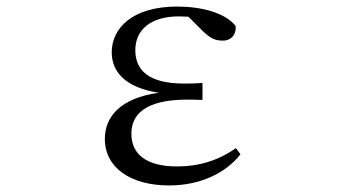

<svg xmlns="http://www.w3.org/2000/svg" viewBox="-20 -551 1040 586"><path d="M496 15C593 15 670 -24 714 -80L700 -99C648 -62 588 -43 521 -43C427 -43 381 -80 381 -143C381 -200 421 -247 552 -247C562 -247 572 -247 598 -246V-298C574 -296 559 -296 542 -296C433 -296 393 -337 393 -398C393 -460 440 -501 526 -501L555 -500L598 -457C624 -432 638 -427 661 -427C684 -427 702 -444 699 -472C666 -513 593 -531 521 -531C385 -531 321 -466 321 -391C321 -331 364 -283 465 -268C348 -252 300 -195 300 -127C300 -39 379 15 496 15Z"/></svg>

Font: Harano Aji Mincho
Style: Regular
Weight: 400
Foundry: Masamichi Hosoda
Version: HaranoAjiMincho-Regular version 20230610;ttx 4.39.4